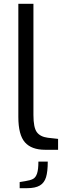

<svg xmlns="http://www.w3.org/2000/svg" viewBox="-20 -783 334 1005"><path d="M76 -171V-763H155V-181Q155 -115 173 -91Q191 -67 230 -62L284 -56V1H216Q145 1 110.5 -38Q76 -77 76 -171ZM83 170 113 165Q139 161 153 153.5Q167 146 174 125Q181 104 181 63H230Q230 115 221 144.5Q212 174 188.5 188Q165 202 121 202H83Z"/></svg>

Font: Exo
Style: Regular
Weight: 400
Designer: Natanael Gama
Foundry: Natanael Gama
Version: Version 1.500; ttfautohint (v1.6)